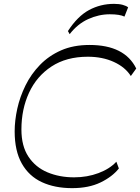

<svg xmlns="http://www.w3.org/2000/svg" viewBox="-20 -969 726 995"><path d="M354 6Q264 6 197 -25Q130 -56 93 -121.5Q56 -187 56 -288Q56 -344 69.5 -405.5Q83 -467 112 -526Q141 -585 187 -632.5Q233 -680 296.5 -708Q360 -736 444 -736Q535 -736 595.5 -705.5Q656 -675 686 -614L658 -575Q629 -621 570 -648Q511 -675 435 -675Q324 -675 247 -624.5Q170 -574 130.5 -488.5Q91 -403 91 -298Q91 -212 127.5 -157Q164 -102 226 -76Q288 -50 364 -50Q432 -50 490.5 -72Q549 -94 583 -131L596 -96Q562 -53 501 -23.5Q440 6 354 6ZM341 -792 332 -808Q382 -885 441.5 -917Q501 -949 571 -949Q597 -949 615.5 -944Q634 -939 644 -931L625 -883Q613 -889 594 -892Q575 -895 549 -895Q492 -895 437 -870Q382 -845 341 -792Z"/></svg>

Font: Savate ExtraLight
Style: Italic
Weight: 200
Italic angle: -11°
Designer: Max Esnée
Foundry: Plomb Type
Version: Version 2.000